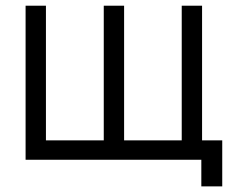

<svg xmlns="http://www.w3.org/2000/svg" viewBox="-20 -560 809 673"><path d="M685.7 0H69.7V-540H141V-68H343.7V-540H415V-68H617V-540H688.3V-68H759V93.3H685.7Z"/></svg>

Font: Tap Sans
Style: Regular
Weight: 400
Designer: Tap Payments
Foundry: Tap Payments
Version: Version 1.001;Glyphs 3.1.2 (3151)